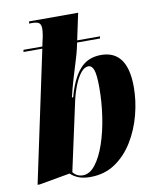

<svg xmlns="http://www.w3.org/2000/svg" viewBox="-86 -826 732 902"><g transform="rotate(-10 280.0 -375.0)"><path d="M272 10Q240 10 217.5 1.5Q195 -7 178 -23L31 3H21L154 -623H64L66 -633H156L160 -653Q165 -673 167.5 -689Q170 -705 170 -716Q170 -734 161.5 -742Q153 -750 130 -750H113L115 -760H349L322 -633H431L429 -623H320L314 -596Q310 -577 299 -541.5Q288 -506 275 -462.5Q262 -419 251 -373H257Q280 -458 318 -502Q356 -546 420 -546Q546 -546 546 -371Q546 -306 528.5 -239Q511 -172 476.5 -115.5Q442 -59 391 -24.5Q340 10 272 10ZM239 -4Q272 -4 299 -39Q326 -74 345.5 -131Q365 -188 375.5 -257.5Q386 -327 386 -396Q386 -458 377.5 -481Q369 -504 352 -504Q334 -504 317 -483.5Q300 -463 286.5 -430Q273 -397 264 -358L192 -27Q210 -4 239 -4Z"/></g></svg>

Font: Noto Serif Display ExtraCondensed Black
Style: Italic
Weight: 900
Width: 2
Italic angle: -12°
Designer: Monotype Design Team
Foundry: Monotype Imaging Inc.
Version: Version 2.009